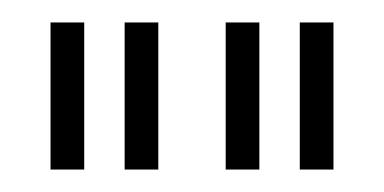

<svg xmlns="http://www.w3.org/2000/svg" viewBox="-20 -422 342 171"><path d="M91 -271V-402H121V-271ZM25 -271V-402H55V-271ZM247 -271V-402H277V-271ZM181 -271V-402H211V-271Z"/></svg>

Font: Zen Tokyo Zoo
Style: Regular
Weight: 400
Designer: Yoshimichi Ohira
Foundry: A-1 Corp ZenFonts
Version: Version 1.002; ttfautohint (v1.8.3)